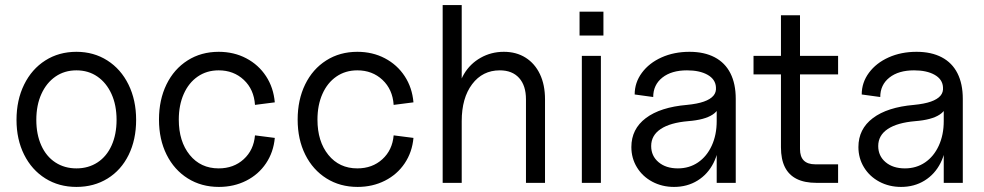

<svg xmlns="http://www.w3.org/2000/svg" viewBox="-20 -720 3876 756"><path d="M45 -248Q45 -326 75 -387Q105 -448 158.5 -482Q212 -516 281 -516Q349 -516 402.5 -482Q456 -448 486 -387Q516 -326 516 -248Q516 -170 486.5 -110Q457 -50 403.5 -17Q350 16 281 16Q212 16 158.5 -17.5Q105 -51 75 -111Q45 -171 45 -248ZM439 -248Q439 -306 419 -350Q399 -394 363.5 -418.5Q328 -443 281 -443Q234 -443 198.5 -418.5Q163 -394 143 -350Q123 -306 123 -248Q123 -191 142.5 -147.5Q162 -104 198 -80.5Q234 -57 281 -57Q328 -57 364 -80.5Q400 -104 419.5 -147.5Q439 -191 439 -248Z M606 -249Q606 -327 635.5 -387.5Q665 -448 718.5 -482Q772 -516 841 -516Q901 -516 949.5 -490.5Q998 -465 1027.5 -420Q1057 -375 1062 -317L984 -307Q980 -368 940 -405.5Q900 -443 841 -443Q794 -443 758.5 -418.5Q723 -394 703.5 -350Q684 -306 684 -249Q684 -163 727 -110Q770 -57 841 -57Q900 -57 939.5 -93Q979 -129 984 -187L1062 -177Q1057 -121 1027.5 -77Q998 -33 949.5 -8.5Q901 16 842 16Q773 16 719.5 -17.5Q666 -51 636 -111Q606 -171 606 -249Z M1152 -249Q1152 -327 1181.5 -387.5Q1211 -448 1264.5 -482Q1318 -516 1387 -516Q1447 -516 1495.5 -490.5Q1544 -465 1573.5 -420Q1603 -375 1608 -317L1530 -307Q1526 -368 1486 -405.5Q1446 -443 1387 -443Q1340 -443 1304.5 -418.5Q1269 -394 1249.5 -350Q1230 -306 1230 -249Q1230 -163 1273 -110Q1316 -57 1387 -57Q1446 -57 1485.5 -93Q1525 -129 1530 -187L1608 -177Q1603 -121 1573.5 -77Q1544 -33 1495.5 -8.5Q1447 16 1388 16Q1319 16 1265.5 -17.5Q1212 -51 1182 -111Q1152 -171 1152 -249Z M1948 -443Q1880 -443 1839 -388.5Q1798 -334 1798 -243L1783 -339Q1783 -388 1807 -428.5Q1831 -469 1872.5 -492.5Q1914 -516 1964 -516Q2013 -516 2049.5 -493Q2086 -470 2106 -428Q2126 -386 2126 -329V0H2051V-329Q2051 -383 2024 -413Q1997 -443 1948 -443ZM1723 -700H1798V0H1723Z M2271 -500H2346V0H2271ZM2262 -674H2356V-580H2262Z M2466 -141Q2466 -212 2523 -255Q2580 -298 2685 -307Q2726 -311 2751.5 -320Q2777 -329 2789 -343Q2801 -357 2799 -377Q2797 -408 2766 -425.5Q2735 -443 2685 -443Q2624 -443 2588 -414.5Q2552 -386 2552 -338L2479 -348Q2479 -395 2507.5 -433.5Q2536 -472 2585 -494Q2634 -516 2695 -516Q2753 -516 2794 -494.5Q2835 -473 2856 -431.5Q2877 -390 2877 -331V0H2802V-140L2812 -180Q2812 -123 2789.5 -78.5Q2767 -34 2726.5 -9Q2686 16 2634 16Q2587 16 2548.5 -4.5Q2510 -25 2488 -61Q2466 -97 2466 -141ZM2802 -243V-313L2817 -326Q2817 -289 2785.5 -268.5Q2754 -248 2690 -243Q2619 -237 2581.5 -212Q2544 -187 2544 -145Q2544 -106 2573 -81.5Q2602 -57 2649 -57Q2694 -57 2728.5 -80.5Q2763 -104 2782.5 -146.5Q2802 -189 2802 -243Z M3055 -140V-660H3130V-133Q3130 -103 3145 -88Q3160 -73 3190 -73H3280V0H3195Q3148 0 3117 -15.5Q3086 -31 3070.5 -62Q3055 -93 3055 -140ZM2947 -500H3280V-427H2947Z M3360 -141Q3360 -212 3417 -255Q3474 -298 3579 -307Q3620 -311 3645.5 -320Q3671 -329 3683 -343Q3695 -357 3693 -377Q3691 -408 3660 -425.5Q3629 -443 3579 -443Q3518 -443 3482 -414.5Q3446 -386 3446 -338L3373 -348Q3373 -395 3401.5 -433.5Q3430 -472 3479 -494Q3528 -516 3589 -516Q3647 -516 3688 -494.5Q3729 -473 3750 -431.5Q3771 -390 3771 -331V0H3696V-140L3706 -180Q3706 -123 3683.5 -78.5Q3661 -34 3620.5 -9Q3580 16 3528 16Q3481 16 3442.5 -4.5Q3404 -25 3382 -61Q3360 -97 3360 -141ZM3696 -243V-313L3711 -326Q3711 -289 3679.5 -268.5Q3648 -248 3584 -243Q3513 -237 3475.5 -212Q3438 -187 3438 -145Q3438 -106 3467 -81.5Q3496 -57 3543 -57Q3588 -57 3622.5 -80.5Q3657 -104 3676.5 -146.5Q3696 -189 3696 -243Z"/></svg>

Font: Uncut Sans Variable
Style: Regular
Weight: 400
Designer: Kasper Nordkvist
Foundry: UNCUT.wtf
Version: Version 1.303;Glyphs 3.1.2 (3151)